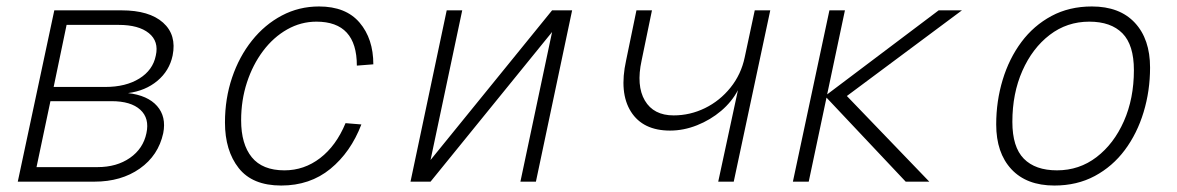

<svg xmlns="http://www.w3.org/2000/svg" viewBox="-20 -562 3640 594"><path d="M35 0 148 -530H356Q442 -530 484.5 -492Q527 -454 514 -390Q504 -343 467 -312Q430 -281 376 -274Q437 -267 466 -234Q495 -201 485 -150Q470 -81 412.5 -40.5Q355 0 272 0ZM146 -293H306Q369 -293 411 -319Q453 -345 462 -390Q472 -434 440.5 -459.5Q409 -485 347 -485H186ZM93 -45H282Q341 -45 382 -73.5Q423 -102 433 -150Q443 -196 414 -222.5Q385 -249 325 -249H136Z M850 12Q761 12 718.5 -42Q676 -96 676 -183Q676 -257 698 -322Q720 -387 759.5 -436.5Q799 -486 852 -514Q905 -542 967 -542Q1050 -542 1092.5 -492Q1135 -442 1135 -363L1084 -359Q1084 -495 959 -495Q911 -495 868.5 -471Q826 -447 794 -404.5Q762 -362 744 -307Q726 -252 726 -190Q726 -116 759 -75.5Q792 -35 860 -35Q921 -35 970.5 -73Q1020 -111 1049 -181L1098 -177Q1065 -91 1002 -39.5Q939 12 850 12Z M1250 0 1362 -530H1410L1312 -67L1688 -530H1750L1638 0H1590L1688 -463L1312 0Z M2202 0 2263 -283Q2244 -247 2211 -219Q2178 -191 2136.5 -174.5Q2095 -158 2053 -158Q1969 -158 1932 -216.5Q1895 -275 1917 -375L1949 -530H1997L1965 -375Q1948 -297 1975 -251Q2002 -205 2064 -205Q2115 -205 2161 -227.5Q2207 -250 2240 -291Q2273 -332 2284 -385L2315 -530H2363L2250 0Z M2433 0 2546 -530H2594L2539 -270L2884 -530H2956L2600 -265L2855 0H2782L2537 -260L2482 0Z M3242 12Q3156 12 3109 -38.5Q3062 -89 3062 -177Q3062 -249 3082 -315Q3102 -381 3140 -432Q3178 -483 3233 -512.5Q3288 -542 3358 -542Q3444 -542 3491 -491.5Q3538 -441 3538 -353Q3538 -281 3518 -215Q3498 -149 3460 -98Q3422 -47 3367 -17.5Q3312 12 3242 12ZM3250 -35Q3319 -35 3372.5 -76Q3426 -117 3457 -187Q3488 -257 3488 -345Q3488 -423 3452.5 -459Q3417 -495 3350 -495Q3281 -495 3227.5 -454Q3174 -413 3143 -343Q3112 -273 3112 -185Q3112 -107 3147.5 -71Q3183 -35 3250 -35Z"/></svg>

Font: Geist Mono ExtraLight
Style: Italic
Weight: 200
Italic angle: -12°
Monospace: yes
Designer: Basement.studio, Andrés Briganti, Mateo Zaragoza
Foundry: Basement.studio, Vercel, Andrés Briganti, Guido Ferreyra, Mateo Zaragoza
Version: Version 1.500; ttfautohint (v1.8.4.7-5d5b)